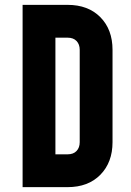

<svg xmlns="http://www.w3.org/2000/svg" viewBox="-20 -770 541 790"><path d="M73 0V-750H258Q343 -750 393 -699.2Q443 -648.5 443 -565V-185Q443 -102 393 -51Q343 0 258 0ZM208 -135H258Q282 -135 295 -148.8Q308 -162.5 308 -185V-565Q308 -587.5 295 -601.2Q282 -615 258 -615H208Z"/></svg>

Font: Mohave Light
Style: Regular
Weight: 300
Designer: Gumpita Rahayu
Foundry: Tokotype
Version: Version 2.003